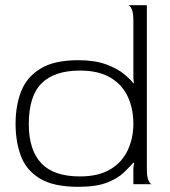

<svg xmlns="http://www.w3.org/2000/svg" viewBox="-20 -710 656 740"><path d="M281 10Q186 10 133.5 -22Q81 -54 60.5 -109Q40 -164 40 -233Q40 -303 61.5 -358Q83 -413 136 -445.5Q189 -478 281 -478Q345 -478 388.5 -462Q432 -446 457.5 -425Q483 -404 494 -389L496 -390L494 -409V-630Q494 -662 487.5 -675.5Q481 -689 474 -690H546V-60Q546 -28 552.5 -14Q559 0 566 0H494V-63L497 -82L494 -83Q479 -66 456 -44Q433 -22 392 -6Q351 10 281 10ZM288 -30Q360 -30 405.5 -57.5Q451 -85 472.5 -131.5Q494 -178 494 -233Q494 -292 472 -338.5Q450 -385 404.5 -411.5Q359 -438 288 -438Q190 -438 140.5 -389Q91 -340 91 -232Q91 -132 139 -81Q187 -30 288 -30Z"/></svg>

Font: Red Rose Light
Style: Regular
Weight: 300
Designer: Jaikishan Patel
Version: Version 1.001; ttfautohint (v1.8.3)